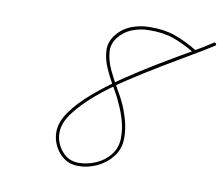

<svg xmlns="http://www.w3.org/2000/svg" viewBox="-66 -628 832 715"><g transform="rotate(10 350.0 -270.0)"><path d="M627 -493Q633 -490 630 -485Q626 -480 621 -483Q577 -509 537.5 -523Q498 -537 444 -536Q413 -536 382.5 -524.5Q352 -513 332 -488Q311 -462 313.5 -430.5Q316 -399 331.5 -365.5Q347 -332 365.5 -301Q384 -270 395 -245Q407 -217 415 -186.5Q423 -156 423 -124Q423 -84 400.5 -54.5Q378 -25 343.5 -8.5Q309 8 271 8Q241 8 218.5 -8Q196 -24 183 -49.5Q170 -75 170 -103Q170 -141 199 -181.5Q228 -222 275.5 -262.5Q323 -303 380.5 -342Q438 -381 497 -416.5Q556 -452 606.5 -481Q657 -510 690 -532Q695 -535 698 -530Q702 -525 697 -522Q665 -501 615 -472Q565 -443 507 -408Q449 -373 391.5 -335Q334 -297 287 -257Q240 -217 211 -178Q182 -139 182 -103Q182 -65 207 -34.5Q232 -4 271 -4Q305 -4 337.5 -18.5Q370 -33 390.5 -60Q411 -87 411 -124Q411 -157 402 -188.5Q393 -220 379 -249Q368 -275 349.5 -306Q331 -337 316.5 -370.5Q302 -404 301 -436Q300 -468 322 -495Q344 -523 377 -535.5Q410 -548 444 -548Q499 -549 540.5 -534.5Q582 -520 627 -493Q627 -493 627 -493Q627 -493 627 -493Z"/></g></svg>

Font: FRB American Cursive Guidelines Arrows Thin
Style: Italic
Weight: 100
Italic angle: -25°
Version: Version 2.0;Modular Font Editor K font №1